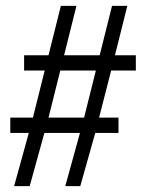

<svg xmlns="http://www.w3.org/2000/svg" viewBox="-20 -625 482 653"><path d="M442 -385V-437H371L413 -605H361L319 -437H198L240 -605H187L145 -437H62V-385H132L92 -225H15V-173H78L28 8H81L131 -173H252L202 8H253L304 -173H383V-225H317L358 -385ZM306 -385 266 -225H145L185 -385Z"/></svg>

Font: linja pona
Style: Regular
Weight: 400
Foundry: jan Same & David A Roberts
Version: Version 4.9